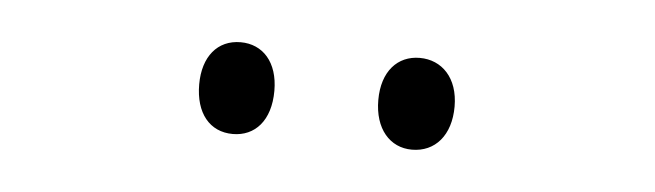

<svg xmlns="http://www.w3.org/2000/svg" viewBox="-24 -756 590 173"><g transform="rotate(5 270.5 -669.5)"><path d="M155 -670C155 -644 168 -628 189 -628C209 -628 223 -643 223 -670C223 -696 209 -711 189 -711C168 -711 155 -695 155 -670ZM317 -670C317 -644 331 -628 351 -628C372 -628 386 -644 386 -670C386 -696 371 -711 351 -711C331 -711 317 -696 317 -670Z"/></g></svg>

Font: Noto Sans Malayalam Condensed Light
Style: Regular
Weight: 300
Width: 3
Designer: Jelle Bosma - Monotype Design Team
Foundry: Monotype Imaging Inc.
Version: Version 2.104